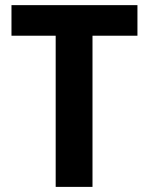

<svg xmlns="http://www.w3.org/2000/svg" viewBox="-20 -731 583 751"><path d="M517.6 -591.3H341.8V0H197.8V-591.3H24.9V-710.9H517.6Z"/></svg>

Font: Roboto Condensed
Style: Bold
Weight: 700
Designer: Google
Version: Version 2.134; 2016